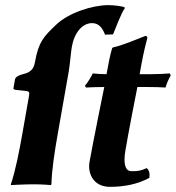

<svg xmlns="http://www.w3.org/2000/svg" viewBox="-20 -718 685 748"><path d="M395 -429C374.5 -429.1 353.6 -430.4 341.5 -432C333 -415 323.4 -399 311 -384L314.8 -377C332.2 -378.3 363.3 -378.9 386.2 -379L362.4 -261.1C350.3 -201.1 334.2 -118.1 328.9 -88.1C327.8 -82.2 327.3 -76.2 327.3 -70.2C327.3 -29 352.7 9.9 408.6 9.9C460.6 9.9 514.2 0.9 561.8 -25.1C562.4 -28.7 562.7 -32.3 562.7 -35.8C562.7 -47.5 559 -57.7 551.5 -63.1C527.5 -52.1 517.3 -51.1 491.3 -51.1C472.3 -51.1 465.1 -70.6 465.1 -96.5C465.1 -107.2 466.3 -119.1 468.5 -131.1C473.7 -161.1 482.6 -212.1 494.3 -272.1L515.2 -379H553.2C577.2 -379 611.7 -378.3 624.8 -377C629 -392 636.5 -409.3 645.1 -424L641.5 -432C622.6 -430.4 594 -429 571 -429H524C533.9 -485 539.6 -515 553.5 -568C554.7 -575 552.3 -578 546.3 -578C519.5 -568 460.9 -542 419.3 -533L416.8 -530C408.8 -503.3 402 -468.7 395 -429ZM93.3 -346 67.6 -200C54.4 -125 40.3 -53.5 22.3 0L22.8 3C22.8 3 76.3 0 111.3 0C145.6 0 177.8 3 177.8 3L180.3 0C181.9 -57 192.3 -124.8 205.6 -200L247.7 -439C252.2 -464.5 256.5 -517 259.7 -535C269.4 -590.2 300.1 -628 339.1 -628C368.1 -628 381.7 -603 389.1 -583L420.3 -584C432.1 -611 451.9 -667 466.3 -686L465.8 -689C458.7 -694 421.4 -698 402.4 -698C339.4 -698 247 -667.9 199 -622C150.9 -576 130.4 -556 116.4 -477C111.7 -450 100.2 -436 69 -429C51.7 -425.1 39.9 -417 38.5 -409L32.3 -374C31.6 -370 37.5 -368.4 41.2 -368L84.3 -363C92.3 -362.1 95.6 -359 93.3 -346Z"/></svg>

Font: Linux Biolinum O 
Style: Bold Italic
Weight: 700
Designer: Philipp H. Poll
Foundry: Philipp H. Poll
Version: Version 1.3.2